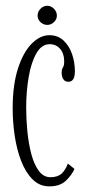

<svg xmlns="http://www.w3.org/2000/svg" viewBox="-20 -652 314 682"><path d="M155.5 10Q120.5 10 95.8 -14.8Q71 -39.5 55.2 -80.2Q39.5 -121 32.2 -170Q25 -219 25 -267Q25 -350.5 43.8 -408.5Q62.5 -466.5 92.5 -496.8Q122.5 -527 155.5 -527Q185.5 -527 205.8 -508Q226 -489 236 -459.8Q246 -430.5 246 -399Q246 -361.5 223 -361.5Q211 -361.5 205 -370.5Q199 -379.5 199 -393Q199 -406.5 203.5 -412.5Q208 -418.5 208 -434.5Q208 -461.5 193.8 -478.2Q179.5 -495 156.5 -495Q127.5 -495 109 -462.2Q90.5 -429.5 81.8 -378Q73 -326.5 73 -269.5Q73 -228.5 77.2 -185.2Q81.5 -142 91.2 -105Q101 -68 117.8 -45.2Q134.5 -22.5 159 -22.5Q185 -22.5 199 -35.5Q213 -48.5 221 -71L244.5 -52Q236.5 -32.5 215.2 -11.2Q194 10 155.5 10ZM148 -563.5Q134.5 -563.5 124 -573.2Q113.5 -583 113.5 -596.5Q113.5 -610.5 124 -621Q134.5 -631.5 148 -631.5Q161 -631.5 171.5 -621Q182 -610.5 182 -596.5Q182 -583 171.5 -573.2Q161 -563.5 148 -563.5Z"/></svg>

Font: Imbue 10pt ExtraLight
Style: Regular
Weight: 200
Designer: Tyler Finck
Foundry: Etcetera Type Company
Version: Version 1.102; ttfautohint (v1.8.3)